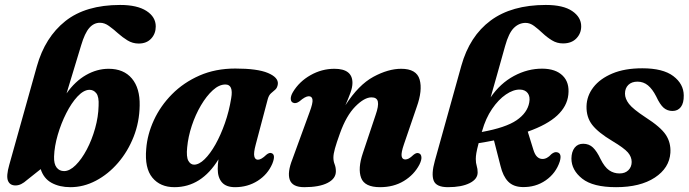

<svg xmlns="http://www.w3.org/2000/svg" viewBox="-20 -745 2784 776"><path d="M308 -562 249 -367.5Q283.5 -416.5 327.8 -441.8Q372 -467 419 -467Q480 -467 513 -427.8Q546 -388.5 544.5 -318.5Q543.5 -251.5 520 -192Q496.5 -132.5 457 -86.8Q417.5 -41 367.8 -14.8Q318 11.5 264.5 11.5Q220.5 11.5 188.5 -6Q156.5 -23.5 144.5 -61.5L88.5 -17Q77.5 -7 66 -1.2Q54.5 4.5 42.5 4.5Q20 4.5 12.2 -14.5Q4.5 -33.5 17.5 -79L129 -477Q162 -594.5 244.2 -659.8Q326.5 -725 465.5 -725Q534.5 -725 572 -700.8Q609.5 -676.5 609.5 -638Q609.5 -609 591 -589Q572.5 -569 540.5 -569Q516 -569 495.2 -581.8Q474.5 -594.5 456.2 -611Q438 -627.5 420.2 -640.2Q402.5 -653 384 -653Q359 -653 340.8 -632Q322.5 -611 308 -562ZM340.5 -382Q317.5 -381 293 -354.8Q268.5 -328.5 247.8 -287.5Q227 -246.5 213.5 -200.2Q200 -154 198.5 -112.5Q197.5 -82.5 208.8 -68Q220 -53.5 239 -53.5Q261.5 -53.5 285.8 -77.5Q310 -101.5 330.8 -140.8Q351.5 -180 364.5 -226.5Q377.5 -273 378.5 -317.5Q380.5 -354 369.2 -368.2Q358 -382.5 340.5 -382Z M1013.5 -160.5Q1004.5 -127 1007.8 -113.2Q1011 -99.5 1022.5 -99.5Q1036 -99.5 1056.5 -119.5Q1068.5 -129.5 1077.5 -126Q1095.5 -120 1080.5 -83Q1062 -40 1021.5 -14.2Q981 11.5 930 11.5Q894 11.5 877 -8Q860 -27.5 860 -62Q860 -80 863 -101Q794 11.5 685 11.5Q627.5 11.5 595.8 -27Q564 -65.5 571 -143.5Q575.5 -202 602 -259.5Q628.5 -317 675.2 -364.2Q722 -411.5 786.5 -439.8Q851 -468 931 -468Q1020.5 -468 1063 -450Q1105.5 -432 1103 -405.5Q1101 -390.5 1093 -383.2Q1085 -376 1076 -368.5Q1067 -361 1062.5 -345.5ZM736.5 -149.5Q732.5 -111 741.2 -95.2Q750 -79.5 764.5 -79.5Q784.5 -79.5 807 -101.5Q829.5 -123.5 850.8 -161.2Q872 -199 889 -247.2Q906 -295.5 914.5 -348.5Q924 -403.5 891 -403.5Q865.5 -403.5 840 -380.2Q814.5 -357 792.2 -319.2Q770 -281.5 755.2 -237Q740.5 -192.5 736.5 -149.5Z M1165.5 -329.5Q1156 -332.5 1155.2 -344.8Q1154.5 -357 1164 -373Q1189.5 -415.5 1235 -441.2Q1280.5 -467 1331.5 -467Q1404.5 -467 1404.5 -410Q1404.5 -392 1396 -369Q1387.5 -346 1376 -319.5Q1429 -402 1489 -434.5Q1549 -467 1601.5 -467Q1663.5 -467 1676 -423.5Q1688.5 -380 1664 -312L1612.5 -161.5Q1601 -128 1603.2 -114.2Q1605.5 -100.5 1618 -100.5Q1625 -100.5 1632.5 -104.5Q1640 -108.5 1651.5 -119.5Q1664.5 -130 1674 -125Q1682 -122 1683.2 -110.2Q1684.5 -98.5 1675 -79.5Q1653.5 -38.5 1612.2 -13.5Q1571 11.5 1516 11.5Q1453.5 11.5 1439.5 -26.2Q1425.5 -64 1446.5 -126L1498 -280Q1511 -317 1507.2 -334.2Q1503.5 -351.5 1481.5 -351.5Q1452.5 -351.5 1416 -314.5Q1379.5 -277.5 1354 -206Q1340 -167.5 1333.8 -145Q1327.5 -122.5 1327.5 -108Q1327.5 -93.5 1332.5 -81Q1337.5 -68.5 1337.5 -52.5Q1337.5 -23 1304 -5.8Q1270.5 11.5 1209.5 11.5Q1162 11.5 1151.2 -18.2Q1140.5 -48 1162 -102L1231.5 -292.5Q1245 -328.5 1243 -342.2Q1241 -356 1228 -356Q1214 -356 1190.5 -335.5Q1176 -325 1165.5 -329.5Z M1910.5 -48Q1910.5 -21 1878 -4.8Q1845.5 11.5 1790.5 11.5Q1743 11.5 1732.8 -15Q1722.5 -41.5 1737.5 -95L1844.5 -479Q1878 -599 1963 -662Q2048 -725 2186 -725Q2256.5 -725 2292.8 -700.2Q2329 -675.5 2329 -638.5Q2329 -610 2309.5 -589.8Q2290 -569.5 2255.5 -569.5Q2231 -569.5 2210.8 -582Q2190.5 -594.5 2173 -611Q2155.5 -627.5 2138.8 -640Q2122 -652.5 2104.5 -652.5Q2077.5 -652.5 2056.8 -632Q2036 -611.5 2021.5 -559Q2004.5 -497 1989.5 -444.8Q1974.5 -392.5 1963 -351.5Q2001.5 -408 2057.2 -438Q2113 -468 2172.5 -467.5Q2226 -467 2254.2 -439.2Q2282.5 -411.5 2277 -362Q2272 -315.5 2232 -278.2Q2192 -241 2113 -213L2135.5 -140.5Q2141.5 -120.5 2150.5 -111.8Q2159.5 -103 2171.5 -102.5Q2191 -102 2208.5 -122Q2221.5 -132.5 2232 -129.5Q2252 -125 2242.5 -92.5Q2227 -45 2185.8 -16.2Q2144.5 12.5 2091 11Q2054.5 10 2033.8 -11.2Q2013 -32.5 2003 -74L1976.5 -177.5Q1947 -171.5 1914.5 -166.5Q1907.5 -140 1905.2 -126.2Q1903 -112.5 1903 -102.5Q1903 -86 1906.8 -74.2Q1910.5 -62.5 1910.5 -48ZM1928.5 -215.5 1927 -211.5Q2024 -229 2067.8 -259Q2111.5 -289 2119 -330.5Q2123.5 -354.5 2113 -368.5Q2102.5 -382.5 2081.5 -383Q2054.5 -383.5 2024.5 -363Q1994.5 -342.5 1968.8 -304.8Q1943 -267 1928.5 -215.5Z M2484 -44Q2506.5 -44 2519.8 -57.2Q2533 -70.5 2533 -90.5Q2533 -111 2517.8 -128.8Q2502.5 -146.5 2455 -175Q2398 -209 2373.8 -240Q2349.5 -271 2350.5 -315.5Q2351.5 -357.5 2378.2 -392.2Q2405 -427 2455 -448Q2505 -469 2576 -469Q2659.5 -469 2701.2 -437.5Q2743 -406 2743.5 -359.5Q2744 -328.5 2731.8 -312.5Q2719.5 -296.5 2698 -296.5Q2677.5 -296.5 2662.5 -309.2Q2647.5 -322 2632 -355.5Q2617 -385 2598.8 -400Q2580.5 -415 2556.5 -415Q2533 -415 2519.5 -401.8Q2506 -388.5 2506 -366.5Q2506 -346 2522.2 -325Q2538.5 -304 2588 -271.5Q2650.5 -231.5 2671.2 -199.8Q2692 -168 2689.5 -127.5Q2685.5 -66 2626.5 -27.2Q2567.5 11.5 2470 11.5Q2376.5 11.5 2333 -23Q2289.5 -57.5 2289.5 -104.5Q2290 -132 2302.5 -148Q2315 -164 2337 -164Q2360.5 -164 2376.5 -148.8Q2392.5 -133.5 2407 -102.5Q2423.5 -69.5 2442 -56.8Q2460.5 -44 2484 -44Z"/></svg>

Font: Fraunces 72pt Soft
Style: Bold Italic
Weight: 700
Italic angle: -16°
Version: Version 1.000;[b76b70a41]